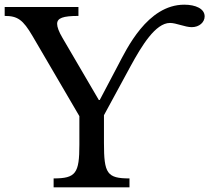

<svg xmlns="http://www.w3.org/2000/svg" viewBox="-25 -800 894 820"><path d="M533 -518 419 -308V-189C419 -59 432 -38 528 -38V0H204V-38C299 -38 314 -60 314 -182V-304L114 -646C73 -716 50 -732 -5 -732V-770H310V-732C244 -732 219 -723 219 -698C219 -685 226 -665 242 -638L397 -373H401L479 -521C515 -589 604 -780 762 -780C810 -780 849 -763 849 -730C849 -705 826 -684 794 -684C765 -684 728 -702 701 -702C639 -702 580 -604 533 -518Z"/></svg>

Font: Libre Baskerville
Style: Regular
Weight: 400
Designer: Pablo Impallari, Rodrigo Fuenzalida
Foundry: Pablo Impallari, Rodrigo Fuenzalida
Version: Version 1.051;Glyphs 3.2.3 (3260)